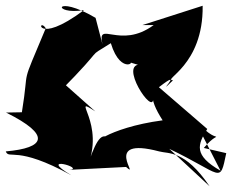

<svg xmlns="http://www.w3.org/2000/svg" viewBox="-52 -595 806 667"><path d="M280 -533C135 -618 128 -541 240 -560C68 -432 79 -539 107 -497C15 -277 52 -377 24 -205L-31 -204C128 -125 105 -81 -32 -69C-20 -39 4 -92 196 14C74 -59 247 -10 189 -5L386 -15C439 32 297 -123 501 -69C533 -60 590 -75 676 52L536 -78C722 11 711 47 734 -63L656 -81C724 -162 712 -69 618 -190L714 -2C620 -56 634 -92 668 -147L500 -292C598 -368 477 -246 549 -316C510 -318 655 -366 652 -575L443 -508H482C364 -421 284 -528 304 -441ZM427 -370C366 -357 499 -167 478 -271C475 -246 488 -216 513 -177C317 -151 244 -78 326 -114C297 -141 276 -92 248 -8C320 -168 187 -268 279 -208L153 -320C156 -304 144 -322 156 -277C328 -451 238 -385 333 -445C369 -326 436 -388 384 -383Z"/></svg>

Font: Asimov Silicon
Style: Regular
Weight: 400
Designer: Google
Version: Version 2.000980; 2014